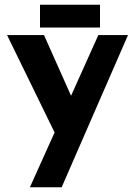

<svg xmlns="http://www.w3.org/2000/svg" viewBox="-20 -586 574 816"><path d="M107 210 212 -23 10 -437H167L282 -179L398 -437H524L242 210ZM150 -566H405V-469H150Z"/></svg>

Font: Synthetic
Style: Bold
Weight: 700
Designer: Santiago Orozco
Foundry: Typemade
Version: Version 2.000; ttfautohint (v1.8.4.7-5d5b)